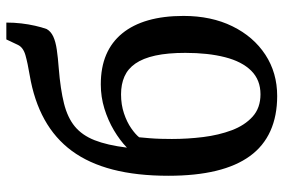

<svg xmlns="http://www.w3.org/2000/svg" viewBox="-168 -738 916 621"><g transform="rotate(-90 290.5 -428.0)"><path d="M290 10Q225.5 10 176.8 -12Q128 -34 96 -77.8Q64 -121.5 48 -187.5Q32 -253.5 32 -342Q32 -444 52 -521.5Q72 -599 112.2 -653.8Q152.5 -708.5 213.8 -742.5Q275 -776.5 357.5 -790.5Q396.5 -797 422 -804.2Q447.5 -811.5 455.5 -829L473 -866H527.5Q527.5 -841.5 524.8 -817.8Q522 -794 517.2 -773Q512.5 -752 506.5 -735.5Q499 -722 482.2 -714.2Q465.5 -706.5 439.8 -702.8Q414 -699 380 -696.5Q311.5 -691 265.8 -679.5Q220 -668 191.5 -644.5Q163 -621 147 -580.5Q131 -540 123 -476Q147 -499 179 -518Q211 -537 249 -548.8Q287 -560.5 327.5 -560.5Q382.5 -560.5 423.5 -543Q464.5 -525.5 492.5 -491.2Q520.5 -457 534.8 -407.2Q549 -357.5 549 -293Q549 -203 515.5 -134.8Q482 -66.5 423.5 -28.2Q365 10 290 10ZM295.5 -44Q342 -44 371.8 -74Q401.5 -104 415.5 -158.8Q429.5 -213.5 429.5 -287Q429.5 -344 420.8 -384Q412 -424 395 -448.5Q378 -473 353 -484Q328 -495 295.5 -495Q262 -495 233.8 -485.5Q205.5 -476 185.8 -462.2Q166 -448.5 156.5 -436.5Q155 -421 153.5 -403Q152 -385 151.5 -366.2Q151 -347.5 151 -330.5Q151 -280 157.2 -229.5Q163.5 -179 179.2 -137Q195 -95 223.2 -69.5Q251.5 -44 295.5 -44Z"/></g></svg>

Font: Merriweather 24pt Medium
Style: Regular
Weight: 500
Designer: Eben Sorkin
Foundry: Eben Sorkin
Version: Version 2.100